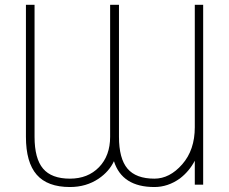

<svg xmlns="http://www.w3.org/2000/svg" viewBox="-20 -752 937 784"><path d="M445.3 -93.8Q425.8 -51.8 382.8 -22.5Q332 11.7 265.6 11.7Q173.8 11.7 129.9 -38.6Q85.9 -88.9 85.9 -193.4V-732.4H121.1V-193.4Q121.1 -104.5 155.8 -63.5Q190.4 -22.5 265.6 -22.5Q338.9 -22.5 384.3 -69.3Q429.7 -116.2 429.7 -193.4V-732.4H465.8V-193.4Q465.8 -104.5 500.5 -63.5Q535.2 -22.5 610.4 -22.5Q672.9 -22.5 724.1 -81.1Q775.4 -139.6 775.4 -232.4V-732.4H809.6V2H775.4V-95.7Q752.9 -52.7 714.8 -23.4Q666 11.7 610.4 11.7Q478.5 11.7 445.3 -93.8Z"/></svg>

Font: Gen Shin Gothic ExtraLight
Style: Regular
Weight: 100
Designer: [Source Han Sans]
Ryoko NISHIZUKA  (kana & ideographs); Paul D. Hunt (Latin, Greek & Cyrillic); Wenlong ZHANG  (bopomofo
Version: Version 1.002.20150607